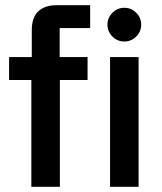

<svg xmlns="http://www.w3.org/2000/svg" viewBox="-20 -720 626 740"><path d="M100.8 0V-411.7H15V-500H102.5V-604.2Q102.5 -652.5 127.5 -676.2Q152.5 -700 198.3 -700H327.5V-611.7H210V-500H317.5V-411.7H210.8V0ZM404.2 0V-500H514.2V0ZM459.2 -560Q432.5 -560 413.3 -579.2Q394.2 -598.3 394.2 -625Q394.2 -651.7 413.3 -670.8Q432.5 -690 459.2 -690Q485.8 -690 505 -670.8Q524.2 -651.7 524.2 -625Q524.2 -598.3 505 -579.2Q485.8 -560 459.2 -560Z"/></svg>

Font: Funnel Sans Medium
Style: Regular
Weight: 500
Version: Version 1.000; Beta; Release 5; Build 24; ttfautohint (v1.8.